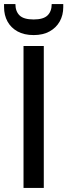

<svg xmlns="http://www.w3.org/2000/svg" viewBox="-43 -927 332 947"><path d="M73 0V-700H173V0ZM123 -754Q76 -754 43.5 -772Q11 -790 -6 -821Q-23 -852 -23 -892V-907H33Q33 -871 53.5 -851Q74 -831 123 -831Q171 -831 191.5 -851Q212 -871 212 -907H269V-892Q269 -852 251.5 -821Q234 -790 201.5 -772Q169 -754 123 -754Z"/></svg>

Font: DM Sans 17pt Medium
Style: Regular
Weight: 500
Version: Version 4.004;gftools[0.9.30]